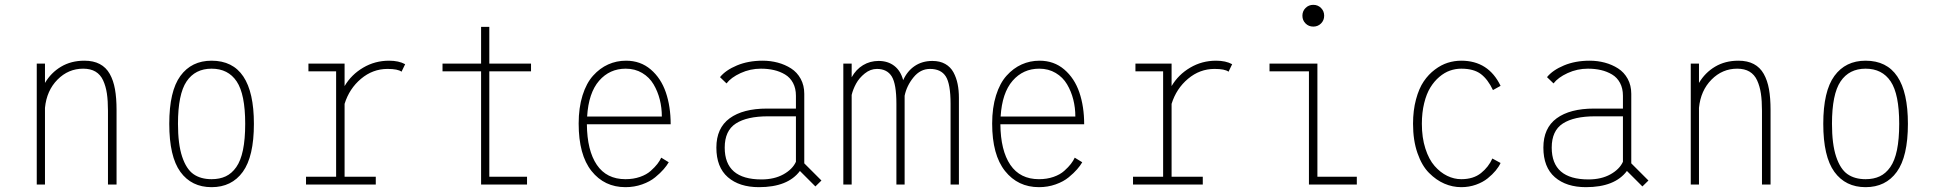

<svg xmlns="http://www.w3.org/2000/svg" viewBox="-20 -763 8020 794"><path d="M132 0V-500H166V-420Q191 -462.5 232.5 -487.2Q274 -512 329 -512Q366.5 -512 392.5 -498.2Q418.5 -484.5 433.8 -457.5Q449 -430.5 455.5 -394Q462 -357.5 462 -308V0H426.5V-305Q426.5 -346.5 422 -376.5Q417.5 -406.5 406.5 -430.5Q395.5 -454.5 375 -466.8Q354.5 -479 324 -479Q262.5 -479 217.8 -433.8Q173 -388.5 166 -317V0Z M680 -251Q680 -386 726 -449Q772 -512 855 -512Q1030 -512 1030 -251Q1030 -115.5 984 -52.2Q938 11 855 11Q772 11 726 -52.2Q680 -115.5 680 -251ZM855 -22Q888.5 -22 913.5 -33.8Q938.5 -45.5 957 -71.8Q975.5 -98 984.8 -142.8Q994 -187.5 994 -251Q994 -373.5 958.8 -426.2Q923.5 -479 855 -479Q787 -479 751.5 -426.2Q716 -373.5 716 -251Q716 -167 733.2 -115.2Q750.5 -63.5 780.2 -42.8Q810 -22 855 -22Z M1405 -32H1534V0H1245.5V-32H1370V-468H1255.5V-500H1405V-407Q1433 -454.5 1481.8 -483.2Q1530.5 -512 1589 -512Q1629 -512 1655.5 -497.5L1640.5 -466.5Q1625.5 -478 1582.5 -478Q1521.5 -478 1473 -437.2Q1424.5 -396.5 1405 -333.5Z M2003.5 -32H2159.5V0H1969.5V-468H1810V-500H1969.5V-652H2003.5V-500H2176V-468H2003.5Z M2745.5 -92Q2737.5 -78 2724.2 -62.8Q2711 -47.5 2689.5 -29.8Q2668 -12 2635.5 -0.5Q2603 11 2566.5 11Q2479.5 11 2426.2 -55.8Q2373 -122.5 2373 -252Q2373 -317.5 2389 -368.5Q2405 -419.5 2432.8 -450.2Q2460.5 -481 2495 -496.5Q2529.5 -512 2569 -512Q2628.5 -512 2671 -475.8Q2713.5 -439.5 2733.5 -381Q2753.5 -322.5 2753.5 -249H2407Q2408 -140.5 2448.2 -81.2Q2488.5 -22 2566.5 -22Q2599.5 -22 2626.8 -31.5Q2654 -41 2671.2 -56.5Q2688.5 -72 2698.5 -85Q2708.5 -98 2714.5 -111ZM2567.5 -479Q2501 -479 2457.5 -429Q2414 -379 2408 -281H2717Q2717 -317.5 2708.5 -351.2Q2700 -385 2682.8 -414.2Q2665.5 -443.5 2635.8 -461.2Q2606 -479 2567.5 -479Z M3352 8 3288 -56Q3238 11 3118.5 11Q3037.5 11 2990 -30.2Q2942.5 -71.5 2942.5 -152.5Q2942.5 -233.5 2997.5 -273.8Q3052.5 -314 3152 -314H3271.5V-367Q3271.5 -397.5 3259.5 -420Q3247.5 -442.5 3226.5 -455Q3205.5 -467.5 3180.8 -473.2Q3156 -479 3126.5 -479Q3082.5 -479 3042.8 -460.8Q3003 -442.5 2984.5 -418L2957.5 -444Q2981 -473 3027.8 -492.5Q3074.5 -512 3134 -512Q3166.5 -512 3196.5 -504Q3226.5 -496 3251.5 -480Q3276.5 -464 3291.2 -437Q3306 -410 3306 -375V-87.5L3377 -16.5ZM3129 -21Q3182 -21 3219.8 -42Q3257.5 -63 3271.5 -94V-282H3156.5Q3069 -282 3023 -252.2Q2977 -222.5 2977 -152.5Q2977 -21 3129 -21Z M3467.5 0V-500H3502V-443.5Q3520 -476 3549 -493.5Q3578 -511 3613.5 -511Q3651.5 -511 3678 -490.8Q3704.5 -470.5 3715 -431.5Q3732 -469.5 3763 -490.2Q3794 -511 3836 -511Q3867 -511 3889 -498.5Q3911 -486 3923 -463.8Q3935 -441.5 3940.2 -415.5Q3945.5 -389.5 3945.5 -358V0H3911V-334Q3911 -416 3891.2 -447Q3871.5 -478 3826 -478Q3786 -478 3757.8 -443.2Q3729.5 -408.5 3721 -367V0H3687V-334Q3687 -415.5 3667.8 -446.8Q3648.5 -478 3606.5 -478Q3579.5 -478 3556.2 -459.2Q3533 -440.5 3520.2 -417Q3507.5 -393.5 3502 -370.5V0Z M4455.5 -92Q4447.5 -78 4434.2 -62.8Q4421 -47.5 4399.5 -29.8Q4378 -12 4345.5 -0.5Q4313 11 4276.5 11Q4189.5 11 4136.2 -55.8Q4083 -122.5 4083 -252Q4083 -317.5 4099 -368.5Q4115 -419.5 4142.8 -450.2Q4170.5 -481 4205 -496.5Q4239.5 -512 4279 -512Q4338.5 -512 4381 -475.8Q4423.5 -439.5 4443.5 -381Q4463.5 -322.5 4463.5 -249H4117Q4118 -140.5 4158.2 -81.2Q4198.5 -22 4276.5 -22Q4309.5 -22 4336.8 -31.5Q4364 -41 4381.2 -56.5Q4398.5 -72 4408.5 -85Q4418.5 -98 4424.5 -111ZM4277.5 -479Q4211 -479 4167.5 -429Q4124 -379 4118 -281H4427Q4427 -317.5 4418.5 -351.2Q4410 -385 4392.8 -414.2Q4375.5 -443.5 4345.8 -461.2Q4316 -479 4277.5 -479Z M4825 -32H4954V0H4665.5V-32H4790V-468H4675.5V-500H4825V-407Q4853 -454.5 4901.8 -483.2Q4950.5 -512 5009 -512Q5049 -512 5075.5 -497.5L5060.5 -466.5Q5045.5 -478 5002.5 -478Q4941.5 -478 4893 -437.2Q4844.5 -396.5 4825 -333.5Z M5443 -666Q5430 -653 5411 -653Q5392 -653 5379 -666Q5366 -679 5366 -698Q5366 -717 5379 -730Q5392 -743 5411 -743Q5430 -743 5443 -730Q5456 -717 5456 -698Q5456 -679 5443 -666ZM5428 -32H5591V0H5393V-468H5230V-500H5428Z M6185.5 -89Q6178.5 -73.5 6165.2 -57.5Q6152 -41.5 6132.2 -25.5Q6112.5 -9.5 6083.8 0.8Q6055 11 6023 11Q5987 11 5953.2 -3.5Q5919.5 -18 5889.8 -47.8Q5860 -77.5 5841.8 -130Q5823.5 -182.5 5823.5 -251Q5823.5 -306.5 5835.8 -352Q5848 -397.5 5867.8 -426.5Q5887.5 -455.5 5913.8 -475.2Q5940 -495 5967.2 -503.5Q5994.5 -512 6023 -512Q6135.5 -512 6185.5 -408L6154 -390.5Q6133 -435 6103.8 -457Q6074.5 -479 6023 -479Q5999 -479 5976.2 -471Q5953.5 -463 5932.2 -445Q5911 -427 5895 -401Q5879 -375 5869.5 -336.2Q5860 -297.5 5860 -251Q5860 -194 5874.5 -148.8Q5889 -103.5 5912.8 -76.5Q5936.5 -49.5 5964.8 -35.8Q5993 -22 6023 -22Q6073 -22 6104.5 -47.2Q6136 -72.5 6151.5 -107.5Z M6772 8 6708 -56Q6658 11 6538.5 11Q6457.5 11 6410 -30.2Q6362.5 -71.5 6362.5 -152.5Q6362.5 -233.5 6417.5 -273.8Q6472.5 -314 6572 -314H6691.5V-367Q6691.5 -397.5 6679.5 -420Q6667.5 -442.5 6646.5 -455Q6625.5 -467.5 6600.8 -473.2Q6576 -479 6546.5 -479Q6502.5 -479 6462.8 -460.8Q6423 -442.5 6404.5 -418L6377.5 -444Q6401 -473 6447.8 -492.5Q6494.5 -512 6554 -512Q6586.5 -512 6616.5 -504Q6646.5 -496 6671.5 -480Q6696.5 -464 6711.2 -437Q6726 -410 6726 -375V-87.5L6797 -16.5ZM6549 -21Q6602 -21 6639.8 -42Q6677.5 -63 6691.5 -94V-282H6576.5Q6489 -282 6443 -252.2Q6397 -222.5 6397 -152.5Q6397 -21 6549 -21Z M6972 0V-500H7006V-420Q7031 -462.5 7072.5 -487.2Q7114 -512 7169 -512Q7206.5 -512 7232.5 -498.2Q7258.5 -484.5 7273.8 -457.5Q7289 -430.5 7295.5 -394Q7302 -357.5 7302 -308V0H7266.5V-305Q7266.5 -346.5 7262 -376.5Q7257.5 -406.5 7246.5 -430.5Q7235.5 -454.5 7215 -466.8Q7194.5 -479 7164 -479Q7102.5 -479 7057.8 -433.8Q7013 -388.5 7006 -317V0Z M7520 -251Q7520 -386 7566 -449Q7612 -512 7695 -512Q7870 -512 7870 -251Q7870 -115.5 7824 -52.2Q7778 11 7695 11Q7612 11 7566 -52.2Q7520 -115.5 7520 -251ZM7695 -22Q7728.5 -22 7753.5 -33.8Q7778.5 -45.5 7797 -71.8Q7815.5 -98 7824.8 -142.8Q7834 -187.5 7834 -251Q7834 -373.5 7798.8 -426.2Q7763.5 -479 7695 -479Q7627 -479 7591.5 -426.2Q7556 -373.5 7556 -251Q7556 -167 7573.2 -115.2Q7590.5 -63.5 7620.2 -42.8Q7650 -22 7695 -22Z"/></svg>

Font: League Mono Narrow Thin
Style: Regular
Weight: 100
Width: 3
Designer: Tyler Finck
Foundry: The League of Moveable Type / Tyler Finck
Version: Version 2.210